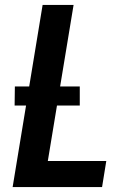

<svg xmlns="http://www.w3.org/2000/svg" viewBox="-20 -755 540 775"><path d="M31 0 152 -735H277L173 -105H409L392 0ZM302 -329H39L40 -406H302Z"/></svg>

Font: Iosevka Term Curly Extrabold
Style: Italic
Weight: 800
Italic angle: -9°
Designer: Belleve Invis
Foundry: Belleve Invis
Version: Version 32.3.0